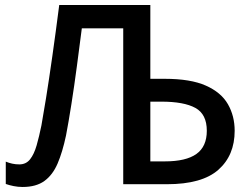

<svg xmlns="http://www.w3.org/2000/svg" viewBox="-20 -734 995 765"><path d="M70 11Q52 11 34.5 7.5Q17 4 3 -1V-90Q15 -85 28.5 -82Q42 -79 57 -79Q84 -79 100 -99.5Q116 -120 126 -155Q136 -190 145 -234Q152 -272 163.5 -343.5Q175 -415 188.5 -510Q202 -605 216 -714H579V-420H637Q739 -420 800 -393Q861 -366 888 -319Q915 -272 915 -213Q915 -115 850 -57.5Q785 0 645 0H471V-621H306Q297 -551 286.5 -471.5Q276 -392 264.5 -319Q253 -246 243 -194Q229 -128 209.5 -82.5Q190 -37 157 -13Q124 11 70 11ZM637 -91Q721 -91 762.5 -120.5Q804 -150 804 -213Q804 -279 758.5 -304Q713 -329 623 -329H579V-91Z"/></svg>

Font: Noto Sans Medium
Style: Regular
Weight: 500
Designer: Monotype Design Team
Foundry: Monotype Imaging Inc.
Version: Version 2.007